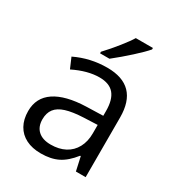

<svg xmlns="http://www.w3.org/2000/svg" viewBox="-180 -866 916 991"><g transform="rotate(30 277.5 -370.5)"><path d="M415.5 0 397.5 -81.5H393.6Q354.5 -31.7 312.7 -11Q271 9.8 211.4 9.8Q159.7 9.8 122.6 -9Q85.4 -27.8 65.7 -63.2Q45.9 -98.6 45.9 -147.5Q45.9 -227.5 109.6 -270.3Q173.3 -313 294.9 -316.9L394 -319.8V-348.6Q394 -415.5 366.2 -448.7Q338.4 -481.9 278.8 -481.9Q208.5 -481.9 125.5 -440.9L99.1 -502.4Q188 -545.4 288.6 -545.4Q473.6 -545.4 473.6 -355.5V0ZM392.6 -214.4V-264.6L311.5 -261.2Q246.6 -258.3 207 -245.8Q167.5 -233.4 149.2 -209.2Q130.9 -185.1 130.9 -147.5Q130.9 -103.5 157.5 -79.3Q184.1 -55.2 232.9 -55.2Q281.7 -55.2 317.6 -74.2Q353.5 -93.3 373 -129.4Q392.6 -165.5 392.6 -214.4ZM338.9 -751H440.9V-742.2Q418.9 -716.3 371.3 -673.1Q323.7 -629.9 274.4 -590.8H218.3V-600.1Q255.4 -639.6 289.8 -682.9Q324.2 -726.1 338.9 -751Z"/></g></svg>

Font: Viking Open Sans
Style: Regular
Weight: 400
Foundry: Ascender Corporation
Version: Version 2.001